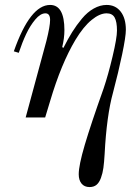

<svg xmlns="http://www.w3.org/2000/svg" viewBox="-20 -476 550 778"><path d="M36 -268Q102 -456 183 -456Q241 -456 241 -354Q241 -321 232 -285L237 -282Q255 -318 272.5 -346Q290 -374 312 -400.5Q334 -427 360 -441.5Q386 -456 412 -456Q448 -456 469 -429Q490 -402 490 -355Q490 -328 475 -256Q460 -184 438 -101Q412 -7 404 148Q402 182 399 204Q396 226 389 245Q382 264 371 273Q360 282 343 282Q322 282 310.5 268Q299 254 299 230Q299 194 323.5 111Q348 28 400 -118Q418 -171 436 -246.5Q454 -322 454 -352Q454 -388 444.5 -405Q435 -422 412 -422Q384 -422 351 -395Q318 -368 286 -315Q228 -218 183 -66L163 0H84L168 -310Q183 -370 183 -395Q183 -422 164 -422Q144 -422 123 -397Q102 -372 86 -338Q70 -304 56 -262Z"/></svg>

Font: Old Standard TT
Style: Italic
Weight: 400
Italic angle: -15.2°
Designer: Alexey Kryukov <alexios@thessalonica.org.ru>
Version: Version 2.2